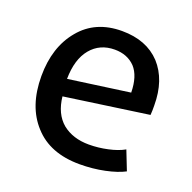

<svg xmlns="http://www.w3.org/2000/svg" viewBox="-105 -654 769 770"><g transform="rotate(20 280.0 -269.5)"><path d="M512.7 -313.5Q512.7 -421.9 454.1 -486.3Q394.5 -549.8 290 -549.8Q176.8 -549.8 112.3 -471.7Q46.9 -393.6 46.9 -269.5Q46.9 -140.6 116.2 -65.4Q184.6 10.7 311.5 10.7Q367.2 10.7 418 0Q468.8 -10.7 500 -27.3Q489.3 -54.7 467.8 -109.4Q440.4 -93.8 399.4 -85Q359.4 -76.2 319.3 -76.2Q251 -76.2 206.1 -112.3Q162.1 -149.4 154.3 -221.7Q273.4 -238.3 511.7 -272.5Q512.7 -282.2 512.7 -293Q512.7 -303.7 512.7 -313.5ZM408.2 -330.1Q342.8 -321.3 147.5 -293.9Q148.4 -377.9 186.5 -423.8Q224.6 -469.7 288.1 -469.7Q341.8 -469.7 375 -435.5Q407.2 -400.4 408.2 -330.1Z"/></g></svg>

Font: DaxlinePro-Medium
Style: Medium
Weight: 400
Designer: Hans Reichel
Version: Version 7.502; 2006